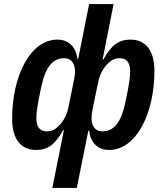

<svg xmlns="http://www.w3.org/2000/svg" viewBox="-20 -730 824 950"><path d="M239 200H360L417 -83H421C429 -21 466 12 520 12C654 12 744 -168 744 -379C744 -480 701 -534 625 -534C567 -534 530 -506 492 -436L488 -437L542 -710H421L367 -439H363C355 -501 318 -534 264 -534C130 -534 40 -354 40 -143C40 -42 83 12 159 12C217 12 254 -16 292 -86L296 -85ZM212 -80C178 -80 160 -101 160 -145C160 -169 164 -198 170 -231L184 -300C205 -398 241 -442 297 -442C342 -442 360 -401 347 -339L320 -206C312 -164 296 -132 270 -106C252 -88 234 -80 212 -80ZM487 -80C442 -80 424 -121 437 -183L464 -316C472 -358 488 -390 514 -416C532 -434 550 -442 572 -442C606 -442 624 -421 624 -377C624 -353 620 -324 614 -291L600 -222C579 -124 543 -80 487 -80Z"/></svg>

Font: Braiins Sans SemiBold
Style: Italic
Weight: 600
Italic angle: -11.31°
Designer: Mike Abbink, Paul van der Laan, Pieter van Rosmalen, Jiri Chlebus, Lubos Buracinsky
Foundry: Bold Monday, Sudetype
Version: Version 1.000;hotconv 1.0.109;makeotfexe 2.5.65596